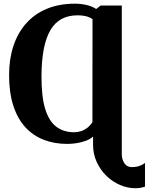

<svg xmlns="http://www.w3.org/2000/svg" viewBox="-20 -773 810 1046"><path d="M718.5 252.5Q675.5 252.5 634 234.8Q592.5 217 559.5 184.8Q526.5 152.5 506.8 109.2Q487 66 487 15.5V-29Q471.5 -15 448.2 -6.2Q425 2.5 398.2 6.8Q371.5 11 346 11Q275.5 11 217.5 -11.8Q159.5 -34.5 117.5 -80.5Q75.5 -126.5 52.5 -197.2Q29.5 -268 29.5 -364.5Q29.5 -451.5 53.2 -523Q77 -594.5 122.8 -646Q168.5 -697.5 235.5 -725.2Q302.5 -753 389 -753Q419 -753 450.5 -746Q482 -739 504 -724L528.5 -743H643.5V67Q643.5 95 657.5 116.2Q671.5 137.5 698.5 137.5Q720 137.5 738.2 131.5Q756.5 125.5 770 114.5V244Q764 246 750.2 249.2Q736.5 252.5 718.5 252.5ZM384 -52.5Q401.5 -52.5 419.2 -57.8Q437 -63 453.5 -75Q470 -87 483.5 -107.5L484 -669Q471.5 -677.5 458.2 -681.8Q445 -686 431 -687.8Q417 -689.5 402 -689.5Q352.5 -689.5 315.8 -669.8Q279 -650 255 -609.5Q231 -569 218.8 -507Q206.5 -445 206 -360Q205.5 -246 226.5 -178.8Q247.5 -111.5 287.5 -82Q327.5 -52.5 384 -52.5Z"/></svg>

Font: Merriweather ExtraBold
Style: Regular
Weight: 800
Version: Version 2.100